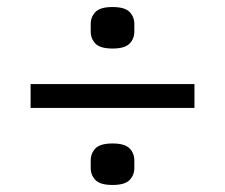

<svg xmlns="http://www.w3.org/2000/svg" viewBox="-20 -578 640 546"><path d="M67 -271V-339H533V-271ZM300 -52Q265 -52 251.5 -66Q238 -80 238 -100V-122Q238 -142 251.5 -156Q265 -170 300 -170Q335 -170 348.5 -156Q362 -142 362 -122V-100Q362 -80 348.5 -66Q335 -52 300 -52ZM300 -440Q265 -440 251.5 -454Q238 -468 238 -488V-510Q238 -530 251.5 -544Q265 -558 300 -558Q335 -558 348.5 -544Q362 -530 362 -510V-488Q362 -468 348.5 -454Q335 -440 300 -440Z"/></svg>

Font: IBM Plex Sans Arabic
Style: Regular
Weight: 400
Designer: Mike Abbink, Paul van der Laan, Pieter van Rosmalen, Wael Morcos, Khajak Apelian
Foundry: Bold Monday
Version: Version 1.1